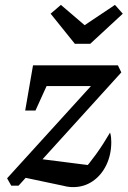

<svg xmlns="http://www.w3.org/2000/svg" viewBox="-20 -759 525 785"><path d="M26 0 9 -30 429 -492H462L476 -463L56 0ZM241 1 61 -37 129 -111 365 -81 316 -57Q345 -90 373.5 -129.5Q402 -169 430 -217Q433 -207 434 -197.5Q435 -188 435 -178Q435 -127 415 -85Q395 -43 359.5 -18.5Q324 6 279 6Q259 6 241 1ZM83 -307 115 -492H209L125 -307ZM147 -407 115 -492H462L376 -407ZM286 -580 187 -703 229 -739 326 -656 450 -739 482 -703 349 -580Z"/></svg>

Font: Piazzolla Thin SemiBold
Style: Italic
Weight: 600
Italic angle: -11.3°
Version: Version 2.005